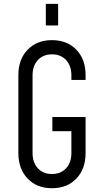

<svg xmlns="http://www.w3.org/2000/svg" viewBox="-20 -978 536 1014"><path d="M254.5 16Q174.5 16 125.8 -35Q77 -86 77 -169V-581Q77 -664.5 125.8 -715.2Q174.5 -766 254.5 -766Q335 -766 383.5 -715.2Q432 -664.5 432 -581V-556H357V-581Q357 -630.5 329 -660.8Q301 -691 254.5 -691Q208 -691 180 -660.8Q152 -630.5 152 -581V-169Q152 -119.5 180 -89.2Q208 -59 254.5 -59Q301 -59 329 -89.2Q357 -119.5 357 -169V-285H256.5V-360H432V-169Q432 -86 383.5 -35Q335 16 254.5 16ZM222 -843.5V-957.5H287V-843.5Z"/></svg>

Font: Mohave Light
Style: Regular
Weight: 300
Designer: Gumpita Rahayu
Foundry: Tokotype
Version: Version 2.003